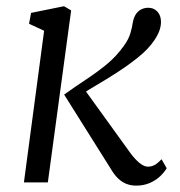

<svg xmlns="http://www.w3.org/2000/svg" viewBox="-20 -587 578 618"><path d="M57 0 122 -488 73.5 -510.5 80 -545.5 186 -567 209 -553.5 134 0ZM418 10.5Q401.5 10.5 386.8 4.8Q372 -1 359.5 -13.2Q347 -25.5 336 -44.5L186.5 -282.5Q222.5 -308.5 257.5 -331.5Q292.5 -354.5 323.5 -380Q354.5 -405.5 378 -438.5Q393.5 -459.5 399.5 -479.5Q405.5 -499.5 407.5 -515Q410.5 -531 417.5 -541.5Q424.5 -552 435 -557Q445.5 -562 457.5 -562Q474.5 -562 485.8 -550.5Q497 -539 498 -520.5Q499 -506.5 493.8 -490.5Q488.5 -474.5 476.5 -457Q458 -429.5 425.5 -403.2Q393 -377 357.2 -354Q321.5 -331 290.8 -313Q260 -295 245 -284.5L243 -311.5L398.5 -96Q413 -76 428.2 -63.2Q443.5 -50.5 456 -50.5Q466 -50.5 475.5 -54.8Q485 -59 500 -74.5L516.5 -45.5Q509 -32.5 495.2 -19.5Q481.5 -6.5 462 2Q442.5 10.5 418 10.5Z"/></svg>

Font: Merriweather 20pt Light
Style: Italic
Weight: 300
Italic angle: -7.8°
Version: Version 2.101